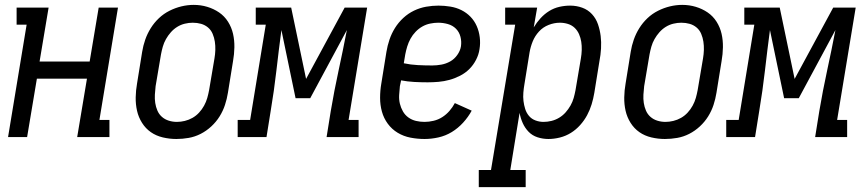

<svg xmlns="http://www.w3.org/2000/svg" viewBox="-20 -561 3540 786"><path d="M13 0 89 -460H48V-530H179L142 -309H347L384 -530H463L387 -70H428V0H296L336 -239H131L91 0Z M702 8Q674 8 646.5 1.5Q619 -5 597.5 -20Q576 -35 561.5 -58Q547 -81 541 -107.5Q535 -134 535.5 -162.5Q536 -191 541 -219L562 -349Q566 -374 574.5 -398.5Q583 -423 597 -445.5Q611 -468 630.5 -486.5Q650 -505 674 -517Q698 -529 723 -535Q748 -541 773 -541Q802 -541 828.5 -533Q855 -525 877 -510Q899 -495 913.5 -472Q928 -449 934 -422.5Q940 -396 939.5 -367.5Q939 -339 934 -311L913 -181Q909 -156 901 -131.5Q893 -107 879 -84.5Q865 -62 845 -43.5Q825 -25 801.5 -13Q778 -1 752.5 3.5Q727 8 702 8ZM704 -62Q720 -62 736.5 -66Q753 -70 768 -78.5Q783 -87 795 -100Q807 -113 815.5 -128.5Q824 -144 828.5 -160Q833 -176 836 -192L858 -322Q861 -339 861.5 -356.5Q862 -374 859.5 -390.5Q857 -407 850.5 -422.5Q844 -438 831.5 -448.5Q819 -459 803 -463.5Q787 -468 769 -468Q753 -468 736.5 -464Q720 -460 705.5 -451Q691 -442 679.5 -429Q668 -416 659.5 -401Q651 -386 646.5 -370Q642 -354 639 -338L617 -208Q615 -191 614 -173.5Q613 -156 615.5 -139.5Q618 -123 624.5 -108Q631 -93 643 -82.5Q655 -72 671 -67Q687 -62 704 -62Z M953 0V-70H1004L1068 -460H1027V-530H1172L1233 -238L1391 -530H1483L1407 -70H1448V0H1317L1334 -106Q1348 -189 1366 -272Q1384 -355 1400 -438L1250 -159H1190L1132 -438Q1121 -355 1111.5 -272Q1102 -189 1088 -106L1071 0Z M1718 8Q1689 8 1660.5 2.5Q1632 -3 1608 -17.5Q1584 -32 1567.5 -54.5Q1551 -77 1543.5 -104Q1536 -131 1536 -160.5Q1536 -190 1541 -219L1562 -349Q1566 -374 1574.5 -399Q1583 -424 1597 -446.5Q1611 -469 1631 -487.5Q1651 -506 1675 -517.5Q1699 -529 1724.5 -533.5Q1750 -538 1775 -538Q1799 -538 1823.5 -534Q1848 -530 1869 -519.5Q1890 -509 1906 -492.5Q1922 -476 1931.5 -454.5Q1941 -433 1944 -408.5Q1947 -384 1943 -360Q1940 -338 1929 -316.5Q1918 -295 1901.5 -278.5Q1885 -262 1863.5 -251Q1842 -240 1820 -234Q1798 -228 1775.5 -226Q1753 -224 1731 -224Q1703 -224 1675.5 -225.5Q1648 -227 1622 -232L1617 -208Q1615 -190 1614 -171.5Q1613 -153 1617 -136.5Q1621 -120 1629.5 -105Q1638 -90 1652 -80Q1666 -70 1683 -66Q1700 -62 1718 -62Q1736 -62 1755 -66.5Q1774 -71 1790.5 -81.5Q1807 -92 1820 -107Q1833 -122 1842 -139L1911 -108Q1897 -82 1876 -59Q1855 -36 1829.5 -20.5Q1804 -5 1775 1.5Q1746 8 1718 8ZM1749 -293Q1749 -293 1749 -293Q1749 -293 1750 -293Q1768 -293 1787 -296.5Q1806 -300 1823 -309.5Q1840 -319 1852 -336Q1864 -353 1867 -371Q1870 -391 1865 -410.5Q1860 -430 1846.5 -443.5Q1833 -457 1813.5 -462.5Q1794 -468 1774 -468Q1758 -468 1741 -464.5Q1724 -461 1709 -452.5Q1694 -444 1681.5 -431Q1669 -418 1660.5 -402.5Q1652 -387 1647 -370.5Q1642 -354 1639 -338L1633 -302Q1661 -296 1690.5 -294.5Q1720 -293 1749 -293Z M1940 205V135H1990L2089 -460H2048V-530H2179L2165 -449Q2177 -469 2193 -486.5Q2209 -504 2228.5 -516Q2248 -528 2270 -533Q2292 -538 2314 -538Q2314 -538 2314 -538Q2314 -538 2314 -538Q2340 -538 2363.5 -529.5Q2387 -521 2403.5 -503Q2420 -485 2428 -461.5Q2436 -438 2439 -413.5Q2442 -389 2440.5 -362.5Q2439 -336 2434 -311L2413 -181Q2409 -157 2402 -134Q2395 -111 2383.5 -89.5Q2372 -68 2355 -49Q2338 -30 2317 -17Q2296 -4 2272 2Q2248 8 2225 8Q2202 8 2180.5 1Q2159 -6 2144 -21.5Q2129 -37 2120 -57Q2111 -77 2107 -99L2069 135H2132V205ZM2205 -62Q2221 -62 2237.5 -66Q2254 -70 2269 -79Q2284 -88 2295.5 -101Q2307 -114 2315.5 -129Q2324 -144 2328.5 -160Q2333 -176 2336 -192L2358 -322Q2361 -339 2361.5 -356.5Q2362 -374 2359.5 -390Q2357 -406 2350.5 -421Q2344 -436 2332.5 -447Q2321 -458 2305 -463Q2289 -468 2272 -468Q2249 -468 2226 -459Q2203 -450 2186.5 -432Q2170 -414 2161 -392Q2152 -370 2148 -347L2127 -217Q2124 -200 2122.5 -182Q2121 -164 2123 -147.5Q2125 -131 2130 -115Q2135 -99 2145.5 -86.5Q2156 -74 2172 -68Q2188 -62 2205 -62Z M2702 8Q2674 8 2646.5 1.5Q2619 -5 2597.5 -20Q2576 -35 2561.5 -58Q2547 -81 2541 -107.5Q2535 -134 2535.5 -162.5Q2536 -191 2541 -219L2562 -349Q2566 -374 2574.5 -398.5Q2583 -423 2597 -445.5Q2611 -468 2630.5 -486.5Q2650 -505 2674 -517Q2698 -529 2723 -535Q2748 -541 2773 -541Q2802 -541 2828.5 -533Q2855 -525 2877 -510Q2899 -495 2913.5 -472Q2928 -449 2934 -422.5Q2940 -396 2939.5 -367.5Q2939 -339 2934 -311L2913 -181Q2909 -156 2901 -131.5Q2893 -107 2879 -84.5Q2865 -62 2845 -43.5Q2825 -25 2801.5 -13Q2778 -1 2752.5 3.5Q2727 8 2702 8ZM2704 -62Q2720 -62 2736.5 -66Q2753 -70 2768 -78.5Q2783 -87 2795 -100Q2807 -113 2815.5 -128.5Q2824 -144 2828.5 -160Q2833 -176 2836 -192L2858 -322Q2861 -339 2861.5 -356.5Q2862 -374 2859.5 -390.5Q2857 -407 2850.5 -422.5Q2844 -438 2831.5 -448.5Q2819 -459 2803 -463.5Q2787 -468 2769 -468Q2753 -468 2736.5 -464Q2720 -460 2705.5 -451Q2691 -442 2679.5 -429Q2668 -416 2659.5 -401Q2651 -386 2646.5 -370Q2642 -354 2639 -338L2617 -208Q2615 -191 2614 -173.5Q2613 -156 2615.5 -139.5Q2618 -123 2624.5 -108Q2631 -93 2643 -82.5Q2655 -72 2671 -67Q2687 -62 2704 -62Z M2953 0V-70H3004L3068 -460H3027V-530H3172L3233 -238L3391 -530H3483L3407 -70H3448V0H3317L3334 -106Q3348 -189 3366 -272Q3384 -355 3400 -438L3250 -159H3190L3132 -438Q3121 -355 3111.5 -272Q3102 -189 3088 -106L3071 0Z"/></svg>

Font: Iosevka Slab
Style: Italic
Weight: 400
Italic angle: -9°
Monospace: yes
Designer: Belleve Invis
Foundry: Belleve Invis
Version: Version 11.1.0; ttfautohint (v1.8.3)